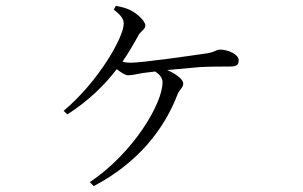

<svg xmlns="http://www.w3.org/2000/svg" viewBox="-20 -586 1040 658"><path d="M419 -328C434 -328 452 -333 471 -336L512 -341C527 -331 537 -319 537 -304C537 -230 436 -61 288 38L301 52C453 -28 543 -143 589 -264C596 -280 608 -286 608 -300C608 -313 585 -332 553 -346L664 -356C698 -358 745 -358 768 -358C794 -358 798 -366 798 -380C798 -400 761 -416 734 -416C721 -416 715 -406 681 -402C639 -396 469 -371 426 -371C417 -371 409 -372 400 -375C420 -404 438 -435 455 -466C464 -481 478 -485 478 -499C478 -513 453 -537 431 -549C417 -557 398 -562 377 -566L370 -553C393 -535 404 -522 404 -505C404 -458 317 -306 198 -206L211 -194C284 -241 337 -293 380 -349C394 -338 409 -328 419 -328Z"/></svg>

Font: Source Han Serif CN Light
Style: Regular
Weight: 300
Designer: Ryoko NISHIZUKA 西塚涼子 (kana & ideographs); Frank Grießhammer (Latin, Greek & Cyrillic); Wenlong ZHANG 张文龙 (bopomofo); San
Foundry: Adobe
Version: Version 2.003;hotconv 1.1.1;makeotfexe 2.6.0